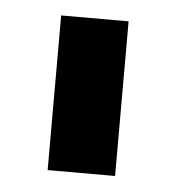

<svg xmlns="http://www.w3.org/2000/svg" viewBox="-33 -731 302 329"><g transform="rotate(5 118.0 -567.0)"><path d="M60 -700V-434H176V-700Z"/></g></svg>

Font: Juman SemiBold
Style: Regular
Weight: 600
Designer: Bandar Raffah (Arabic) Julieta Ulanovsky (Latin)
Foundry: Caramella
Version: Version 5.022;PS 005.022;hotconv 1.0.88;makeotf.lib2.5.64775